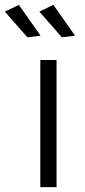

<svg xmlns="http://www.w3.org/2000/svg" viewBox="-68 -771 350 791"><path d="M9.8 -751 99.1 -624 44.9 -617.2 -47.9 -723.1ZM151.9 -751 241.2 -624 187 -617.2 94.2 -723.1ZM98.1 -523.9H165V0H98.1Z"/></svg>

Font: Montserrat arm Light
Style: Regular
Weight: 300
Designer: Julieta Ulanovsky
Foundry: Julieta Ulanovsky
Version: Version 6.000;PS 006.000;hotconv 1.0.88;makeotf.lib2.5.64775